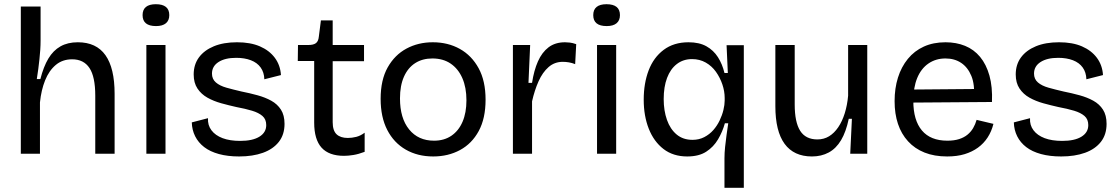

<svg xmlns="http://www.w3.org/2000/svg" viewBox="-20 -731 5325 913"><path d="M79 0V-314V-700H173V-539Q173 -517 171.5 -494.5Q170 -472 167.5 -449Q165 -426 162 -402.5Q159 -379 155 -355H172Q187 -414 210 -452.5Q233 -491 267.5 -510.5Q302 -530 350 -530Q438 -530 481.5 -468.5Q525 -407 525 -285V0H433V-276Q433 -366 405.5 -407.5Q378 -449 323 -449Q277 -449 245 -422Q213 -395 194.5 -349Q176 -303 170 -244V0Z M676 0V-517H767V0ZM722 -607Q690 -607 674 -620Q658 -633 658 -659Q658 -685 674 -698Q690 -711 721 -711Q753 -711 769 -698Q785 -685 785 -659Q785 -634 769 -620.5Q753 -607 722 -607Z M1117 13Q1063 13 1021 1.5Q979 -10 951 -31.5Q923 -53 908 -83Q893 -113 892 -149L969 -169Q967 -136 985.5 -111.5Q1004 -87 1038.5 -74Q1073 -61 1122 -61Q1181 -61 1213.5 -81Q1246 -101 1246 -136Q1246 -164 1228 -179.5Q1210 -195 1178.5 -204.5Q1147 -214 1104 -222Q1068 -230 1032 -240Q996 -250 966.5 -266.5Q937 -283 919 -310Q901 -337 901 -377Q901 -424 926 -458Q951 -492 997 -511Q1043 -530 1107 -530Q1171 -530 1216 -510.5Q1261 -491 1287 -456Q1313 -421 1316 -374L1237 -354Q1236 -387 1219.5 -410Q1203 -433 1173 -444.5Q1143 -456 1103 -456Q1050 -456 1019 -436Q988 -416 988 -381Q988 -355 1006.5 -339Q1025 -323 1057 -314Q1089 -305 1128 -296Q1168 -288 1204.5 -278Q1241 -268 1270 -252Q1299 -236 1316 -209.5Q1333 -183 1333 -142Q1333 -91 1306 -56.5Q1279 -22 1230.5 -4.5Q1182 13 1117 13Z M1616 10Q1544 10 1509 -29Q1474 -68 1474 -148V-441H1396L1397 -517H1446Q1471 -517 1482.5 -526Q1494 -535 1496 -556L1506 -634H1562V-517H1711V-440H1562V-150Q1562 -110 1580.5 -92.5Q1599 -75 1634 -75Q1653 -75 1673.5 -80Q1694 -85 1714 -100V-9Q1685 2 1660.5 6Q1636 10 1616 10Z M2040 13Q1966 13 1909.5 -19.5Q1853 -52 1821.5 -113Q1790 -174 1790 -261Q1790 -351 1823.5 -410.5Q1857 -470 1913 -500Q1969 -530 2038 -530Q2110 -530 2166.5 -498.5Q2223 -467 2256 -406.5Q2289 -346 2289 -257Q2289 -168 2256.5 -108Q2224 -48 2167.5 -17.5Q2111 13 2040 13ZM2044 -62Q2092 -62 2126.5 -85.5Q2161 -109 2179.5 -152Q2198 -195 2198 -254Q2198 -315 2178.5 -359.5Q2159 -404 2123 -428.5Q2087 -453 2036 -453Q1989 -453 1954.5 -431Q1920 -409 1901 -366.5Q1882 -324 1882 -263Q1882 -169 1925.5 -115.5Q1969 -62 2044 -62Z M2419 0V-280V-517H2501L2493 -337H2510Q2519 -396 2538 -439Q2557 -482 2588.5 -506Q2620 -530 2667 -530Q2677 -530 2690 -528.5Q2703 -527 2720 -521L2715 -426Q2700 -432 2685 -434.5Q2670 -437 2656 -437Q2617 -437 2588.5 -412Q2560 -387 2541 -344.5Q2522 -302 2510 -249V0Z M2819 0V-517H2910V0ZM2865 -607Q2833 -607 2817 -620Q2801 -633 2801 -659Q2801 -685 2817 -698Q2833 -711 2864 -711Q2896 -711 2912 -698Q2928 -685 2928 -659Q2928 -634 2912 -620.5Q2896 -607 2865 -607Z M3425 162V22Q3425 -4 3428 -32.5Q3431 -61 3435 -90Q3439 -119 3443 -145H3427Q3416 -105 3394.5 -68.5Q3373 -32 3338 -9.5Q3303 13 3248 13Q3181 13 3135 -22.5Q3089 -58 3065 -119Q3041 -180 3041 -257Q3041 -335 3064.5 -396.5Q3088 -458 3136 -494Q3184 -530 3254 -530Q3305 -530 3339 -511Q3373 -492 3394 -459Q3415 -426 3425 -384H3441L3435 -516H3517V-260V162ZM3273 -66Q3304 -66 3329 -79Q3354 -92 3372 -112.5Q3390 -133 3402 -158Q3414 -183 3420 -208Q3426 -233 3426 -253V-265Q3426 -297 3415 -329.5Q3404 -362 3384.5 -389.5Q3365 -417 3336 -433.5Q3307 -450 3271 -450Q3229 -450 3198.5 -426.5Q3168 -403 3152 -360.5Q3136 -318 3136 -260Q3136 -205 3151.5 -161Q3167 -117 3197.5 -91.5Q3228 -66 3273 -66Z M3841 13Q3755 13 3711 -47Q3667 -107 3667 -226V-517H3759V-234Q3759 -150 3785 -109Q3811 -68 3867 -68Q3898 -68 3922.5 -83Q3947 -98 3966 -126Q3985 -154 3997 -192.5Q4009 -231 4013 -276V-517H4104V-216V0H4023L4031 -166H4016Q4003 -104 3979.5 -64.5Q3956 -25 3921 -6Q3886 13 3841 13Z M4484 13Q4423 13 4376.5 -5.5Q4330 -24 4298 -59Q4266 -94 4250 -142Q4234 -190 4234 -250Q4234 -311 4250 -362Q4266 -413 4297 -451Q4328 -489 4373 -509.5Q4418 -530 4476 -530Q4527 -530 4569 -513Q4611 -496 4640.5 -460.5Q4670 -425 4685 -371.5Q4700 -318 4697 -246L4291 -243V-305L4642 -308L4611 -266Q4616 -329 4599 -370Q4582 -411 4550.5 -432Q4519 -453 4476 -453Q4430 -453 4395 -429Q4360 -405 4341.5 -360Q4323 -315 4323 -251Q4323 -159 4364 -110.5Q4405 -62 4485 -62Q4517 -62 4540.5 -69.5Q4564 -77 4580.5 -90.5Q4597 -104 4607.5 -122Q4618 -140 4624 -161L4704 -142Q4695 -106 4676.5 -77.5Q4658 -49 4630.5 -29Q4603 -9 4567 2Q4531 13 4484 13Z M5026 13Q4972 13 4930 1.5Q4888 -10 4860 -31.5Q4832 -53 4817 -83Q4802 -113 4801 -149L4878 -169Q4876 -136 4894.5 -111.5Q4913 -87 4947.5 -74Q4982 -61 5031 -61Q5090 -61 5122.5 -81Q5155 -101 5155 -136Q5155 -164 5137 -179.5Q5119 -195 5087.5 -204.5Q5056 -214 5013 -222Q4977 -230 4941 -240Q4905 -250 4875.5 -266.5Q4846 -283 4828 -310Q4810 -337 4810 -377Q4810 -424 4835 -458Q4860 -492 4906 -511Q4952 -530 5016 -530Q5080 -530 5125 -510.5Q5170 -491 5196 -456Q5222 -421 5225 -374L5146 -354Q5145 -387 5128.5 -410Q5112 -433 5082 -444.5Q5052 -456 5012 -456Q4959 -456 4928 -436Q4897 -416 4897 -381Q4897 -355 4915.5 -339Q4934 -323 4966 -314Q4998 -305 5037 -296Q5077 -288 5113.5 -278Q5150 -268 5179 -252Q5208 -236 5225 -209.5Q5242 -183 5242 -142Q5242 -91 5215 -56.5Q5188 -22 5139.5 -4.5Q5091 13 5026 13Z"/></svg>

Font: Bricolage Grotesque
Style: Regular
Weight: 400
Designer: Mathieu Triay
Foundry: Atelier Triay
Version: Version 1.001;gftools[0.9.33.dev8+g029e19f]